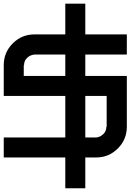

<svg xmlns="http://www.w3.org/2000/svg" viewBox="-62 -853 748 1040"><path d="M400 0V166.7H291.7V0H-41.7V-108.3H291.7V-333.3H-41.7V-500Q-41.7 -569.2 7.1 -617.9Q55.8 -666.7 125 -666.7H291.7V-833.3H400V-666.7H625V-557.5H400V-441.7H625V-166.7Q625 -97.5 576.2 -48.8Q527.5 0 458.3 0ZM400 -108.3H458.3Q480 -110 497.1 -126.2Q514.2 -142.5 514.2 -166.7H515.8V-333.3H400ZM291.7 -441.7V-557.5H125Q102.5 -555.8 85.4 -540Q68.3 -524.2 68.3 -500H66.7V-441.7Z"/></svg>

Font: 0xA000-Mono
Style: Mono-Bold
Weight: 700
Version: Version 0.1